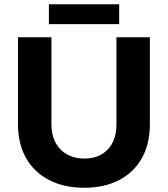

<svg xmlns="http://www.w3.org/2000/svg" viewBox="-20 -876 792 907"><path d="M379 -127Q448 -127 489 -170Q530 -213 530 -289V-700H688V-289Q688 -197 650.5 -129.5Q613 -62 543 -25.5Q473 11 378 11Q283 11 212 -25.5Q141 -62 103 -129.5Q65 -197 65 -289V-700H223V-289Q223 -214 265.5 -170.5Q308 -127 379 -127ZM211 -856H543V-762H211Z"/></svg>

Font: Argentum Sans SemiBold
Style: Regular
Weight: 600
Designer: Julieta Ulanovsky (Modified by Cristiano Sobral)
Foundry: Julieta Ulanovsky
Version: Version 5.001;November 22, 2018;FontCreator 11.5.0.2425 64-b